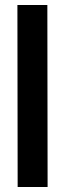

<svg xmlns="http://www.w3.org/2000/svg" viewBox="-20 -750 262 770"><path d="M49.8 -730H169.9L170.9 0H50.8Z"/></svg>

Font: XB Zar
Style: Bold Italic
Weight: 700
Italic angle: -12°
Designer: Behnam
Foundry: Irmug
Version: Version 8.005 2009